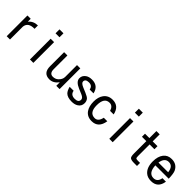

<svg xmlns="http://www.w3.org/2000/svg" viewBox="289 -2087 3422 3422"><g transform="rotate(45 2000.0 -376.0)"><path d="M121.1 -3.9V-526.4H204.1V-453.1Q269.5 -532.2 378.9 -533.2V-448.2Q217.8 -452.1 204.1 -329.1V-3.9Z M707 -3.9V-526.4H793V-3.9ZM799.8 -755.9V-656.2H700.2V-755.9Z M1454.1 -526.4V-3.9H1371.1V-92.8Q1299.8 2.9 1201.2 2.9Q1045.9 2.9 1045.9 -172.9V-526.4H1128.9V-180.7Q1128.9 -74.2 1212.9 -74.2Q1270.5 -74.2 1311.5 -109.4Q1371.1 -163.1 1371.1 -227.5V-526.4Z M1551.8 -160.2H1652.3Q1665 -71.3 1766.6 -71.3Q1860.4 -71.3 1860.4 -142.6Q1860.4 -184.6 1792 -213.9L1694.3 -254.9Q1565.4 -309.6 1565.4 -391.6Q1565.4 -459 1625 -501Q1669.9 -533.2 1745.1 -533.2Q1902.3 -533.2 1935.5 -377.9H1838.9Q1826.2 -459 1740.2 -459Q1653.3 -459 1653.3 -395.5Q1653.3 -356.4 1732.4 -323.2L1822.3 -285.2Q1898.4 -252.9 1918.9 -228.5Q1948.2 -193.4 1948.2 -142.6Q1948.2 -66.4 1884.8 -27.3Q1836.9 2.9 1763.7 2.9Q1658.2 2.9 1608.4 -44.9Q1571.3 -82 1551.8 -160.2Z M2455.1 -366.2H2365.2Q2335.9 -462.9 2256.8 -462.9Q2125 -462.9 2125 -268.6Q2125 -80.1 2261.7 -80.1Q2346.7 -80.1 2372.1 -200.2H2460.9Q2430.7 -2.9 2260.7 -2.9Q2147.5 -2.9 2089.8 -85Q2039.1 -158.2 2039.1 -277.3Q2039.1 -389.6 2089.8 -459Q2149.4 -540 2257.8 -540Q2418.9 -540 2455.1 -366.2Z M2707 -3.9V-526.4H2793V-3.9ZM2799.8 -755.9V-656.2H2700.2V-755.9Z M3092.8 -441.4V-518.6H3203.1V-695.3H3286.1V-518.6H3407.2V-441.4H3286.1V-150.4Q3286.1 -105.5 3296.9 -96.7Q3309.6 -87.9 3343.8 -87.9H3398.4V-10.7H3319.3Q3249 -10.7 3223.6 -34.2Q3203.1 -56.6 3203.1 -128.9V-441.4Z M3622.1 -250Q3631.8 -64.5 3758.8 -64.5Q3854.5 -64.5 3873 -177.7H3960.9Q3934.6 3.9 3764.6 3.9Q3677.7 3.9 3625 -41Q3539.1 -113.3 3539.1 -267.6Q3539.1 -392.6 3595.7 -465.8Q3650.4 -537.1 3750 -537.1Q3879.9 -537.1 3932.6 -425.8Q3955.1 -377 3959 -250ZM3626 -324.2H3870.1Q3854.5 -462.9 3750 -462.9Q3647.5 -462.9 3626 -324.2Z"/></g></svg>

Font: MotoyaLCedar
Style: W3 mono
Weight: 400
Version: Version 1.01